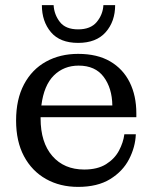

<svg xmlns="http://www.w3.org/2000/svg" viewBox="-20 -723 598 752"><path d="M286 -555Q215 -555 179.5 -597Q144 -639 144 -703H190Q192 -666 214.5 -637Q237 -608 286 -608Q335 -608 359 -637Q383 -666 385 -703H431Q431 -639 394 -597Q357 -555 286 -555ZM286 9Q215 9 160 -22Q105 -53 74 -111Q43 -169 43 -251Q43 -334 74 -392.5Q105 -451 160 -481.5Q215 -512 286 -512Q361 -512 411.5 -482.5Q462 -453 488 -400.5Q514 -348 514 -279V-264H139V-259Q139 -165 185 -112Q231 -59 310 -59Q362 -59 395.5 -80Q429 -101 446 -133Q463 -165 467 -197H512Q510 -147 485.5 -99.5Q461 -52 411.5 -21.5Q362 9 286 9ZM420 -310Q419 -378 386 -422Q353 -466 288 -466Q230 -466 191 -427.5Q152 -389 142 -310Z"/></svg>

Font: Montagu Slab 144pt
Style: Regular
Weight: 400
Designer: Florian Karsten
Foundry: Florian Karsten
Version: Version 1.000; ttfautohint (v1.8.3)